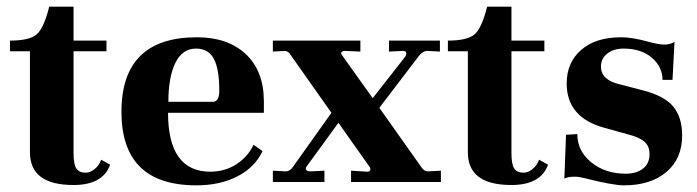

<svg xmlns="http://www.w3.org/2000/svg" viewBox="-20 -547 2096 577"><path d="M201 9Q70 9 70 -89V-393H10V-425Q69 -425 90.5 -444Q112 -463 128 -527H201V-425H300V-393H201V-87Q201 -53 209.5 -40.5Q218 -28 238 -28Q251 -28 264.5 -39Q278 -50 284 -67L311 -52Q289 9 201 9Z M570 10Q345 10 345 -211Q345 -435 572 -435Q664 -435 718 -385Q772 -335 773 -245V-208H485Q485 -32 611 -31Q656 -31 690.5 -53.5Q725 -76 742 -112L769 -93Q746 -44 693.5 -17Q641 10 570 10ZM486 -241H619Q639 -241 639 -274Q639 -340 622.5 -370.5Q606 -401 569 -401Q528 -401 507 -358Q486 -315 486 -241Z M800 0V-34L839 -32Q851 -32 860 -45L976 -208L854 -381Q847 -394 835 -394L800 -392V-425H1063V-392L1017 -394Q1010 -394 1006.5 -390.5Q1003 -387 1008 -381L1100 -252L1198 -377Q1201 -382 1201 -386Q1201 -394 1192 -394L1149 -392V-425H1302V-392L1264 -394Q1251 -394 1239 -379L1120 -223L1246 -45Q1255 -32 1265 -32L1305 -34V0H1035V-34L1084 -31H1085Q1091 -31 1092.5 -36Q1094 -41 1091 -45L997 -178L901 -46L899 -42Q899 -32 912 -32L955 -34V0Z M1517 9Q1386 9 1386 -89V-393H1326V-425Q1385 -425 1406.5 -444Q1428 -463 1444 -527H1517V-425H1616V-393H1517V-87Q1517 -53 1525.5 -40.5Q1534 -28 1554 -28Q1567 -28 1580.5 -39Q1594 -50 1600 -67L1627 -52Q1605 9 1517 9Z M1855 10Q1822 10 1735 -12Q1720 -16 1707 -16Q1685 -16 1676 -10L1681 -142L1715 -144Q1715 -93 1757 -59Q1799 -25 1860 -25Q1893 -25 1912.5 -40.5Q1932 -56 1932 -84Q1932 -107 1917.5 -120.5Q1903 -134 1868 -143L1796 -163Q1683 -194 1683 -296Q1683 -359 1726.5 -397Q1770 -435 1847 -435Q1879 -435 1927 -422Q1959 -413 1977 -413Q1993 -413 2007 -421L2001 -307H1971Q1971 -346 1939 -373.5Q1907 -401 1854 -401Q1824 -401 1805 -386Q1786 -371 1786 -347Q1786 -307 1841 -294L1910 -276Q1977 -259 2003.5 -226.5Q2030 -194 2030 -140Q2030 -70 1982.5 -30Q1935 10 1855 10Z"/></svg>

Font: UnnaBold
Style: Bold
Weight: 700
Designer: Jorge de Buen Unna
Foundry: Omnibus-Type
Version: Version 2.008;hotconv 1.0.109;makeotfexe 2.5.65596